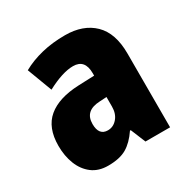

<svg xmlns="http://www.w3.org/2000/svg" viewBox="-135 -685 803 817"><g transform="rotate(-30 266.5 -276.5)"><path d="M287 -563Q376 -563 427.5 -513Q479 -463 479 -363V0H358L328 -73H324Q295 -30 261 -10Q227 10 170 10Q123 10 91.5 -14Q60 -38 44 -78.5Q28 -119 28 -169Q28 -258 80 -301.5Q132 -345 231 -349L309 -352V-364Q309 -432 251 -432Q199 -432 122 -391L76 -513Q119 -537 172 -550Q225 -563 287 -563ZM275 -245Q200 -242 200 -177Q200 -121 244 -121Q271 -121 290 -143Q309 -165 309 -200V-247Z"/></g></svg>

Font: Noto Sans Myanmar UI Condensed Black
Style: Regular
Weight: 900
Width: 3
Designer: Monotype Design Team
Foundry: Monotype Imaging Inc.
Version: Version 2.103; ttfautohint (v1.8.4.7-5d5b)